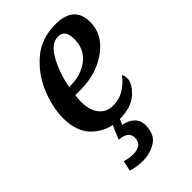

<svg xmlns="http://www.w3.org/2000/svg" viewBox="-235 -628 948 948"><g transform="rotate(-45 238.5 -154.5)"><path d="M236 10Q322 10 366 -30Q410 -70 410 -108Q410 -127 401 -136Q382 -107 346 -83.5Q310 -60 266 -60Q219 -60 192.5 -93.5Q166 -127 166 -183Q166 -214 170 -229H205Q318 -229 397.5 -287.5Q477 -346 477 -432Q477 -546 347 -546Q248 -546 181 -488.5Q114 -431 80 -348.5Q46 -266 46 -191Q46 -92 103 -41Q160 10 236 10ZM176 -279Q190 -357 226.5 -425.5Q263 -494 314 -494Q362 -494 362 -429Q362 -358 311 -318.5Q260 -279 186 -279ZM175 237Q227 237 268.5 211Q310 185 310 121Q310 87 287 65.5Q264 44 229 39L250 -9H202L165 78Q229 83 229 127Q229 157 210 168.5Q191 180 167 180Q138 180 108 171L96 225Q113 230 131.5 233.5Q150 237 175 237Z"/></g></svg>

Font: Noto Serif SemiCondensed Semi
Style: Italic
Weight: 600
Width: 4
Italic angle: -12°
Designer: Monotype Design Team
Foundry: Monotype Imaging Inc.
Version: Version 1.901